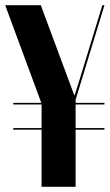

<svg xmlns="http://www.w3.org/2000/svg" viewBox="-30 -719 422 739"><path d="M256 -352H257L270 -392L364 -699H372L261 -335V-323H372V-317H261V-226H372V-220H261V0H130V-220H21V-226H130V-317H21V-323H129L-10 -699H127Z"/></svg>

Font: Moniqa Black Display
Style: Regular
Weight: 900
Designer: Rajesh Rajput
Foundry: Rajesh Rajput
Version: Version 1.000